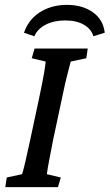

<svg xmlns="http://www.w3.org/2000/svg" viewBox="-20 -774 453 794"><path d="M2 0 7.8 -40 71.3 -53.7Q76.2 -68.4 84 -101.6Q91.8 -134.8 105.5 -198.2L142.6 -372.1Q156.2 -436.5 162.1 -471.2Q168 -505.9 168.9 -519.5L111.3 -533.2L123 -573.2H342.8L336.9 -533.2L272.5 -519.5Q269.5 -506.8 259.8 -470.7Q250 -434.6 237.3 -372.1L200.2 -198.2Q191.4 -153.3 186 -125Q180.7 -96.7 177.7 -80.1Q174.8 -63.5 173.8 -53.7L231.4 -40L219.7 0ZM122.1 -624 79.1 -638.7Q91.8 -675.8 117.2 -701.2Q142.6 -726.6 178.2 -740.2Q213.9 -753.9 255.9 -753.9Q321.3 -753.9 364.3 -723.1Q407.2 -692.4 413.1 -638.7L366.2 -624Q357.4 -654.3 326.7 -671.9Q295.9 -689.5 250 -689.5Q203.1 -689.5 168.9 -671.9Q134.8 -654.3 122.1 -624Z"/></svg>

Font: Crimson Pro Medium
Style: Italic
Weight: 500
Italic angle: -12°
Designer: Jacques Le Bailly
Foundry: Baron von Fonthausen
Version: Version 1.003